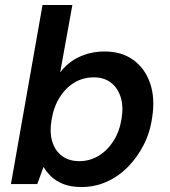

<svg xmlns="http://www.w3.org/2000/svg" viewBox="-20 -740 683 772"><path d="M308 12Q264 12 233.5 -0.5Q203 -13 184.5 -31.5Q166 -50 155 -69L130 0H24L151 -720H271L222 -449Q254 -491 300.5 -512Q347 -533 400 -533Q469 -533 516 -499Q563 -465 583.5 -405.5Q604 -346 592 -269Q584 -209 558 -158Q532 -107 494 -68.5Q456 -30 408.5 -9Q361 12 308 12ZM299 -92Q341 -92 376.5 -113.5Q412 -135 436.5 -173.5Q461 -212 469 -264Q477 -314 464.5 -351.5Q452 -389 424.5 -409Q397 -429 357 -429Q314 -429 278.5 -407.5Q243 -386 219 -347Q195 -308 187 -256Q179 -206 190.5 -169.5Q202 -133 230 -112.5Q258 -92 299 -92Z"/></svg>

Font: DM Sans 10pt SemiBold
Style: Italic
Weight: 600
Italic angle: -10°
Version: Version 4.004;gftools[0.9.30]